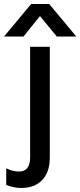

<svg xmlns="http://www.w3.org/2000/svg" viewBox="-75 -740 400 956"><path d="M20 114Q75 114 75 43V-507H173V45Q173 116 135.5 156Q98 196 29 196Q-3 196 -44 181V98Q-12 114 20 114ZM80 -720H170L305 -558H208L124 -660L42 -558H-55Z"/></svg>

Font: Hind Medium
Style: Regular
Weight: 500
Designer: Manushi Parikh, Satya Rajpurohit
Foundry: Indian Type Foundry
Version: Version 1.201;PS 1.0;hotconv 1.0.78;makeotf.lib2.5.61930; tt